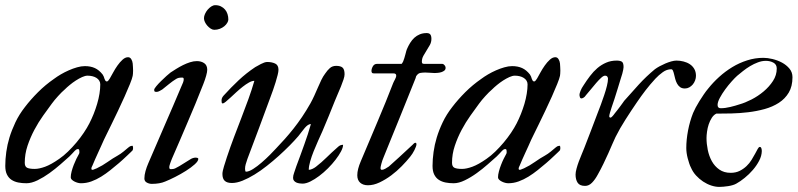

<svg xmlns="http://www.w3.org/2000/svg" viewBox="-20 -712 3099 746"><path d="M181.2 -309.1Q166 -288.6 147.7 -262.9Q129.4 -237.3 113.5 -207.5Q97.7 -177.7 86.9 -145.5Q76.2 -113.3 76.2 -79.6Q76.2 -64.9 85.2 -60.3Q94.2 -55.7 115.2 -55.7Q131.8 -55.7 155.3 -64.2Q178.7 -72.8 210 -94.7Q227.1 -106.4 244.1 -123Q261.2 -139.6 276.9 -158.2Q292.5 -176.8 305.4 -196Q318.4 -215.3 327.1 -232.4Q335.9 -249.5 343.8 -269Q351.6 -288.6 357.4 -308.3Q363.3 -328.1 366.5 -347.7Q369.6 -367.2 369.6 -384.3Q369.6 -392.1 365.7 -398.4Q361.8 -404.8 355 -409.2Q348.1 -413.6 339.1 -415.8Q330.1 -418 320.3 -418Q311 -418 299.1 -412.6Q287.1 -407.2 274.7 -399.2Q262.2 -391.1 251 -381.8Q239.7 -372.6 231.9 -364.7Q226.1 -359.9 219.2 -353Q212.4 -346.2 205.6 -338.6Q198.7 -331.1 192.4 -323.5Q186 -315.9 181.2 -309.1ZM477.5 -489.7Q485.4 -489.7 490 -482.2Q494.6 -474.6 495.6 -465.3Q496.1 -458.5 496.6 -451.2Q497.1 -443.8 497.1 -437.5Q497.1 -431.2 496.6 -425.8Q496.1 -420.4 495.6 -417.5Q493.7 -407.2 484.9 -385.5Q476.1 -363.8 464.1 -336.9Q452.1 -310.1 438.5 -281.5Q424.8 -252.9 413.1 -228.8Q401.4 -204.6 393.1 -188Q384.8 -171.4 383.8 -168.9Q378.9 -157.7 373 -144.8Q367.2 -131.8 361.1 -118.7Q355 -105.5 349.4 -92.8Q343.8 -80.1 339.4 -69.3Q336.9 -65.4 335.9 -62Q335 -58.6 335 -56.6Q335 -52.2 339.4 -52.2Q341.8 -52.2 345.7 -54Q349.6 -55.7 356 -58.1Q377.9 -68.4 398.2 -82.8Q418.5 -97.2 437 -107.4Q449.2 -114.3 459.7 -123Q470.2 -131.8 478.5 -138.7Q481 -141.1 484.9 -143.3Q488.8 -145.5 495.6 -145.5Q496.1 -143.1 496.6 -140.9Q497.1 -138.7 497.1 -136.7Q497.1 -134.8 496.6 -132.6Q496.1 -130.4 495.6 -128.4Q495.6 -127.9 489.5 -122.1Q483.4 -116.2 474.9 -108.2Q466.3 -100.1 457.3 -91.8Q448.2 -83.5 442.4 -78.6Q426.3 -64.9 408.9 -51Q391.6 -37.1 373 -25.6Q354.5 -14.2 335 -7.1Q315.4 0 294.4 0Q289.1 0 282.5 -1.7Q275.9 -3.4 269.5 -6.6Q263.2 -9.8 259 -13.9Q254.9 -18.1 254.9 -22.9Q254.9 -33.2 258.3 -46.1Q261.7 -59.1 266.6 -71.5Q271.5 -84 276.6 -94.5Q281.7 -105 285.2 -110.8Q288.6 -115.7 288.6 -120.6Q288.6 -124.5 287.8 -128.7Q287.1 -132.8 282.7 -132.8Q278.8 -132.8 275.9 -130.6Q272.9 -128.4 270.5 -126Q265.1 -120.1 260 -114.7Q254.9 -109.4 249.5 -104Q235.4 -91.3 215.1 -73.5Q194.8 -55.7 172.1 -39.3Q149.4 -22.9 126 -11.5Q102.5 0 82.5 0Q65.9 0 51 -2.9Q36.1 -5.9 24.9 -13.2Q13.7 -20.5 7.1 -33.7Q0.5 -46.9 0.5 -67.4Q0.5 -93.3 4.4 -121.6Q8.3 -149.9 16.6 -177.2Q25.4 -206.1 39.8 -236.6Q54.2 -267.1 77.1 -296.4Q99.1 -325.2 127.7 -353.8Q156.2 -382.3 189.5 -405.3Q201.2 -414.1 216.1 -422.9Q231 -431.6 247.1 -438.7Q263.2 -445.8 279.3 -450.4Q295.4 -455.1 309.6 -455.1Q332 -455.1 348.6 -447.5Q365.2 -439.9 378.9 -422.4Q381.3 -418.9 383.3 -414.1Q385.3 -409.2 386.2 -405.3Q387.7 -401.4 389.6 -398.4Q391.6 -395.5 395.5 -395.5Q397.9 -395.5 401.1 -399.2Q404.3 -402.8 406.7 -407.2Q412.1 -416.5 419.7 -430.4Q427.2 -444.3 436.5 -457.5Q445.8 -470.7 456.3 -480.2Q466.8 -489.7 477.5 -489.7Z M772.5 -641.1Q772.5 -648.9 776.4 -657.7Q780.3 -666.5 786.6 -674.1Q793 -681.6 800.8 -686.8Q808.6 -691.9 816.4 -691.9Q828.6 -691.9 838.1 -687.3Q847.7 -682.6 854.2 -675Q860.8 -667.5 864 -657.2Q867.2 -647 867.2 -636.2Q867.2 -630.4 863 -623.3Q858.9 -616.2 851.6 -610.1Q844.2 -604 834.2 -600.1Q824.2 -596.2 812.5 -596.2Q805.7 -596.2 798.6 -600.8Q791.5 -605.5 785.6 -612.1Q779.8 -618.7 776.1 -626.5Q772.5 -634.3 772.5 -641.1ZM541 -18.6Q541 -31.7 545.4 -47.4Q549.8 -63 556.2 -77.6Q588.9 -154.3 620.8 -227.3Q652.8 -300.3 684.6 -376Q688.5 -384.3 691.2 -391.4Q693.8 -398.4 693.8 -402.8Q693.8 -406.7 692.9 -408.7Q691.9 -410.6 687.5 -410.6Q679.2 -410.6 673.3 -409.2Q667.5 -407.7 662.1 -403.8Q656.7 -400.9 650.1 -395.8Q643.6 -390.6 636.5 -385.3Q629.4 -379.9 622.8 -374.3Q616.2 -368.7 610.4 -364.3Q606 -361.8 599.9 -358.4Q593.8 -355 588.4 -355Q583 -355 581.1 -356.2Q579.1 -357.4 579.1 -363.3Q579.1 -367.2 587.2 -377Q595.2 -386.7 606 -397.2Q616.7 -407.7 627.2 -417.2Q637.7 -426.8 642.6 -430.2Q651.9 -436.5 664.6 -444.3Q677.2 -452.1 690.9 -459Q704.6 -465.8 718.5 -470.2Q732.4 -474.6 744.6 -474.6Q761.7 -474.6 773.4 -466.6Q785.2 -458.5 785.2 -440.9Q785.2 -432.6 781 -417.7Q776.9 -402.8 770 -385.3Q754.4 -345.2 739.3 -308.8Q724.1 -272.5 709.2 -237.5Q694.3 -202.6 679.4 -167.7Q664.6 -132.8 648.4 -96.2Q647 -93.3 645.3 -88.4Q643.6 -83.5 641.8 -78.9Q640.1 -74.2 638.9 -69.8Q637.7 -65.4 637.7 -63.5Q637.7 -59.6 638.7 -57.1Q639.6 -54.7 644 -54.7Q647.9 -54.7 652.6 -55.4Q657.2 -56.2 661.1 -58.1Q677.7 -66.4 690.9 -75.2Q704.1 -84 719.2 -92.8Q725.1 -96.7 730.5 -98.1Q735.8 -99.6 741.2 -99.6Q743.2 -99.6 746.8 -98.6Q750.5 -97.7 750.5 -94.7Q750.5 -85.9 736.6 -73.5Q722.7 -61 702.6 -48.3Q682.6 -35.6 660.4 -24.4Q638.2 -13.2 622.1 -6.8Q601.1 2.4 569.8 2.4Q559.6 2.4 550.3 -2.7Q541 -7.8 541 -18.6Z M1118.7 -21Q1118.7 -29.8 1122.8 -40.8Q1127 -51.8 1131.3 -65.9Q1139.2 -86.9 1147 -108.2Q1154.8 -129.4 1162.6 -151.4Q1170.4 -172.4 1176 -190.4Q1181.6 -208.5 1188 -230Q1181.6 -230 1175.8 -225.8Q1169.9 -221.7 1164.1 -214.8Q1158.2 -208 1152.1 -199.7Q1146 -191.4 1139.2 -183.1Q1125 -166.5 1105.5 -146.7Q1085.9 -127 1063.5 -106.7Q1041 -86.4 1016.8 -67.4Q992.7 -48.3 968.8 -33.7Q944.8 -19 922.4 -10Q899.9 -1 881.3 -1Q862.3 -1 853.3 -9.3Q844.2 -17.6 844.2 -36.1Q844.2 -41.5 845.9 -49.3Q847.7 -57.1 850.3 -65.9Q853 -74.7 856 -83.7Q858.9 -92.8 861.3 -100.6Q875 -141.6 889.4 -179.7Q903.8 -217.8 918 -254.4Q932.1 -291 945.1 -326.7Q958 -362.3 968.3 -397.9Q959 -397.9 947.3 -391.4Q935.5 -384.8 923.1 -375Q910.6 -365.2 898.4 -354Q886.2 -342.8 875.7 -333Q865.2 -323.2 857.2 -316.7Q849.1 -310.1 845.7 -310.1Q841.8 -310.1 841.3 -314.7Q840.8 -319.3 840.8 -321.8Q840.8 -327.6 843 -332Q845.2 -336.4 848.6 -340.3Q877.9 -372.6 907.2 -400.1Q936.5 -427.7 971.7 -451.2Q975.6 -453.1 981.4 -456.5Q987.3 -460 993.9 -463.4Q1000.5 -466.8 1006.8 -469Q1013.2 -471.2 1018.1 -471.2Q1036.1 -471.2 1049.1 -465.1Q1062 -459 1062 -440.9Q1062 -433.6 1058.8 -420.7Q1055.7 -407.7 1051 -392.8Q1046.4 -377.9 1041 -362.5Q1035.6 -347.2 1030.8 -334.5Q1008.8 -274.4 987.1 -216.3Q965.3 -158.2 941.4 -94.7Q937 -82.5 934.6 -73.5Q932.1 -64.5 932.1 -55.7Q932.1 -53.2 932.9 -49.1Q933.6 -44.9 935.5 -44.9Q946.8 -44.9 963.4 -55.4Q980 -65.9 996.8 -80.6Q1013.7 -95.2 1028.8 -110.4Q1043.9 -125.5 1052.7 -135.3Q1069.8 -153.3 1086.7 -172.1Q1103.5 -190.9 1120.4 -212.2Q1137.2 -233.4 1153.6 -257.6Q1169.9 -281.7 1186.5 -311Q1194.3 -325.2 1201.4 -340.8Q1208.5 -356.4 1215.1 -371.8Q1221.7 -387.2 1228.5 -401.4Q1235.4 -415.5 1243.2 -425.8Q1252 -439 1261.7 -447.5Q1271.5 -456.1 1286.1 -456.1Q1303.7 -456.1 1311.3 -449Q1318.8 -441.9 1318.8 -423.3Q1318.8 -415.5 1314.7 -403.1Q1310.5 -390.6 1304.7 -376Q1298.8 -361.3 1292.2 -346.4Q1285.6 -331.5 1280.8 -319.3Q1269.5 -290 1257.3 -261Q1245.1 -231.9 1232.9 -202.6Q1225.1 -185.1 1215.8 -164.6Q1206.5 -144 1198.5 -123.8Q1190.4 -103.5 1185.1 -84.7Q1179.7 -65.9 1179.7 -52.2Q1186 -52.2 1193.6 -55.7Q1201.2 -59.1 1207.5 -64Q1229.5 -81.1 1249 -100.3Q1268.6 -119.6 1292 -140.1Q1297.4 -145.5 1302.5 -147.5Q1307.6 -149.4 1313 -149.4Q1313 -138.7 1304.9 -123.5Q1296.9 -108.4 1283.9 -91.6Q1271 -74.7 1254.4 -58.1Q1237.8 -41.5 1220.2 -28.3Q1202.6 -15.1 1185.8 -6.8Q1168.9 1.5 1155.3 1.5Q1149.9 1.5 1143.3 0.5Q1136.7 -0.5 1131.3 -2.9Q1126 -5.4 1122.3 -9.8Q1118.7 -14.2 1118.7 -21Z M1368.2 -31.2Q1368.2 -53.7 1381.8 -85.4Q1399.4 -127 1415.8 -165.8Q1432.1 -204.6 1448 -242.2Q1463.9 -279.8 1478.8 -316.4Q1493.7 -353 1507.8 -389.6Q1508.8 -392.1 1510.7 -395.8Q1512.7 -399.4 1514.6 -403.3Q1516.6 -407.2 1518.1 -411.1Q1519.5 -415 1519.5 -418Q1519.5 -421.9 1517.3 -424.3Q1515.1 -426.8 1508.8 -426.8H1432.6Q1426.3 -426.8 1424.8 -430.2Q1423.3 -433.6 1423.3 -436Q1423.3 -444.8 1428.7 -454.3Q1434.1 -463.9 1445.3 -463.9H1540Q1541 -463.9 1542.7 -466.6Q1544.4 -469.2 1546.4 -473.1Q1548.8 -478.5 1551 -486.1Q1553.2 -493.7 1555.2 -501Q1557.1 -508.3 1558.6 -513.9Q1560.1 -519.5 1561 -521Q1566.4 -533.7 1573.5 -545.2Q1580.6 -556.6 1589.8 -565.2Q1599.1 -573.7 1611.1 -578.6Q1623 -583.5 1637.7 -583.5Q1647.9 -583.5 1652.1 -577.9Q1656.2 -572.3 1656.2 -561Q1656.2 -548.3 1650.4 -537.6Q1644.5 -526.9 1637.7 -516.4Q1630.9 -505.9 1625 -495.1Q1619.1 -484.4 1619.1 -472.2Q1619.1 -468.8 1620.6 -466.3Q1622.1 -463.9 1627.4 -463.9H1698.7Q1702.6 -463.9 1707 -459Q1711.4 -454.1 1711.4 -448.7Q1711.4 -441.9 1706.8 -438Q1702.1 -434.1 1695.6 -431.9Q1689 -429.7 1681.6 -429Q1674.3 -428.2 1668.9 -428.2Q1662.6 -428.2 1652.1 -429.2Q1641.6 -430.2 1632.8 -430.2Q1622.6 -430.2 1613.5 -428.7Q1604.5 -427.2 1598.1 -417.5Q1597.2 -417.5 1596.4 -414.1Q1595.7 -410.6 1594.7 -408.2Q1578.6 -368.2 1563.2 -329.8Q1547.9 -291.5 1532.5 -253.7Q1517.1 -215.8 1501.7 -178Q1486.3 -140.1 1470.7 -101.6Q1465.3 -88.9 1461.9 -76.2Q1458.5 -63.5 1458.5 -59.1Q1458.5 -52.2 1463.9 -52.2Q1469.2 -52.2 1477.3 -56.6Q1485.4 -61 1490.7 -64.9Q1508.8 -80.6 1530.3 -100.6Q1551.8 -120.6 1583 -149.4Q1585.4 -151.9 1588.1 -154.5Q1590.8 -157.2 1594.7 -157.2Q1598.1 -157.2 1598.1 -151.4Q1598.1 -147.9 1595.9 -141.8Q1593.8 -135.7 1590.3 -128.9Q1586.9 -122.1 1582.5 -115.2Q1578.1 -108.4 1573.7 -103Q1560.1 -85.9 1541 -66.4Q1522 -46.9 1500 -30.5Q1478 -14.2 1454.8 -3.2Q1431.6 7.8 1409.7 7.8Q1390.6 7.8 1379.4 -2.2Q1368.2 -12.2 1368.2 -31.2Z M1841.3 -309.1Q1826.2 -288.6 1807.9 -262.9Q1789.6 -237.3 1773.7 -207.5Q1757.8 -177.7 1747.1 -145.5Q1736.3 -113.3 1736.3 -79.6Q1736.3 -64.9 1745.4 -60.3Q1754.4 -55.7 1775.4 -55.7Q1792 -55.7 1815.4 -64.2Q1838.9 -72.8 1870.1 -94.7Q1887.2 -106.4 1904.3 -123Q1921.4 -139.6 1937 -158.2Q1952.6 -176.8 1965.6 -196Q1978.5 -215.3 1987.3 -232.4Q1996.1 -249.5 2003.9 -269Q2011.7 -288.6 2017.6 -308.3Q2023.4 -328.1 2026.6 -347.7Q2029.8 -367.2 2029.8 -384.3Q2029.8 -392.1 2025.9 -398.4Q2022 -404.8 2015.1 -409.2Q2008.3 -413.6 1999.3 -415.8Q1990.2 -418 1980.5 -418Q1971.2 -418 1959.2 -412.6Q1947.3 -407.2 1934.8 -399.2Q1922.4 -391.1 1911.1 -381.8Q1899.9 -372.6 1892.1 -364.7Q1886.2 -359.9 1879.4 -353Q1872.6 -346.2 1865.7 -338.6Q1858.9 -331.1 1852.5 -323.5Q1846.2 -315.9 1841.3 -309.1ZM2137.7 -489.7Q2145.5 -489.7 2150.1 -482.2Q2154.8 -474.6 2155.8 -465.3Q2156.2 -458.5 2156.7 -451.2Q2157.2 -443.8 2157.2 -437.5Q2157.2 -431.2 2156.7 -425.8Q2156.2 -420.4 2155.8 -417.5Q2153.8 -407.2 2145 -385.5Q2136.2 -363.8 2124.3 -336.9Q2112.3 -310.1 2098.6 -281.5Q2085 -252.9 2073.2 -228.8Q2061.5 -204.6 2053.2 -188Q2044.9 -171.4 2043.9 -168.9Q2039.1 -157.7 2033.2 -144.8Q2027.3 -131.8 2021.2 -118.7Q2015.1 -105.5 2009.5 -92.8Q2003.9 -80.1 1999.5 -69.3Q1997.1 -65.4 1996.1 -62Q1995.1 -58.6 1995.1 -56.6Q1995.1 -52.2 1999.5 -52.2Q2002 -52.2 2005.9 -54Q2009.8 -55.7 2016.1 -58.1Q2038.1 -68.4 2058.3 -82.8Q2078.6 -97.2 2097.2 -107.4Q2109.4 -114.3 2119.9 -123Q2130.4 -131.8 2138.7 -138.7Q2141.1 -141.1 2145 -143.3Q2148.9 -145.5 2155.8 -145.5Q2156.2 -143.1 2156.7 -140.9Q2157.2 -138.7 2157.2 -136.7Q2157.2 -134.8 2156.7 -132.6Q2156.2 -130.4 2155.8 -128.4Q2155.8 -127.9 2149.7 -122.1Q2143.6 -116.2 2135 -108.2Q2126.5 -100.1 2117.4 -91.8Q2108.4 -83.5 2102.5 -78.6Q2086.4 -64.9 2069.1 -51Q2051.8 -37.1 2033.2 -25.6Q2014.6 -14.2 1995.1 -7.1Q1975.6 0 1954.6 0Q1949.2 0 1942.6 -1.7Q1936 -3.4 1929.7 -6.6Q1923.3 -9.8 1919.2 -13.9Q1915 -18.1 1915 -22.9Q1915 -33.2 1918.5 -46.1Q1921.9 -59.1 1926.8 -71.5Q1931.6 -84 1936.8 -94.5Q1941.9 -105 1945.3 -110.8Q1948.7 -115.7 1948.7 -120.6Q1948.7 -124.5 1948 -128.7Q1947.3 -132.8 1942.9 -132.8Q1939 -132.8 1936 -130.6Q1933.1 -128.4 1930.7 -126Q1925.3 -120.1 1920.2 -114.7Q1915 -109.4 1909.7 -104Q1895.5 -91.3 1875.2 -73.5Q1855 -55.7 1832.3 -39.3Q1809.6 -22.9 1786.1 -11.5Q1762.7 0 1742.7 0Q1726.1 0 1711.2 -2.9Q1696.3 -5.9 1685.1 -13.2Q1673.8 -20.5 1667.2 -33.7Q1660.6 -46.9 1660.6 -67.4Q1660.6 -93.3 1664.6 -121.6Q1668.5 -149.9 1676.8 -177.2Q1685.5 -206.1 1700 -236.6Q1714.4 -267.1 1737.3 -296.4Q1759.3 -325.2 1787.8 -353.8Q1816.4 -382.3 1849.6 -405.3Q1861.3 -414.1 1876.2 -422.9Q1891.1 -431.6 1907.2 -438.7Q1923.3 -445.8 1939.5 -450.4Q1955.6 -455.1 1969.7 -455.1Q1992.2 -455.1 2008.8 -447.5Q2025.4 -439.9 2039.1 -422.4Q2041.5 -418.9 2043.5 -414.1Q2045.4 -409.2 2046.4 -405.3Q2047.9 -401.4 2049.8 -398.4Q2051.8 -395.5 2055.7 -395.5Q2058.1 -395.5 2061.3 -399.2Q2064.5 -402.8 2066.9 -407.2Q2072.3 -416.5 2079.8 -430.4Q2087.4 -444.3 2096.7 -457.5Q2106 -470.7 2116.5 -480.2Q2127 -489.7 2137.7 -489.7Z M2216.3 -33.7Q2216.3 -43 2220 -56.6Q2223.6 -70.3 2229 -84.7Q2234.4 -99.1 2240.2 -112.8Q2246.1 -126.5 2250 -136.7Q2263.2 -171.4 2276.6 -205.6Q2290 -239.7 2301.8 -272Q2307.6 -286.6 2314.5 -305.2Q2321.3 -323.7 2327.6 -342.5Q2334 -361.3 2338.1 -378.2Q2342.3 -395 2342.3 -406.2Q2342.3 -410.6 2339.6 -414.3Q2336.9 -418 2331.1 -418Q2324.7 -418 2315.7 -409.7Q2306.6 -401.4 2296.4 -389.6Q2286.1 -377.9 2275.9 -365Q2265.6 -352.1 2256.8 -342.3Q2252.4 -335.4 2247.3 -332.5Q2242.2 -329.6 2239.3 -329.6Q2234.4 -329.6 2232.9 -335.2Q2231.4 -340.8 2231.4 -342.8Q2231.4 -348.6 2235.6 -359.1Q2239.7 -369.6 2247.6 -380.9Q2259.3 -399.4 2272.5 -416.7Q2285.6 -434.1 2301 -447.3Q2316.4 -460.4 2335 -468.5Q2353.5 -476.6 2376 -476.6Q2389.2 -476.6 2396 -472.4Q2402.8 -468.3 2402.8 -451.2Q2402.8 -447.8 2401.4 -440.7Q2399.9 -433.6 2397.9 -425.8Q2395.5 -418.9 2390.6 -402.3Q2385.7 -385.7 2379.6 -366.2Q2373.5 -346.7 2367.4 -327.4Q2361.3 -308.1 2356.4 -294.9Q2352.5 -283.7 2349.9 -273.9Q2347.2 -264.2 2347.2 -260.3Q2347.2 -256.8 2349.1 -255.9Q2351.1 -254.9 2352.1 -254.9Q2354.5 -254.9 2359.1 -259.8Q2363.8 -264.6 2368.2 -271Q2373 -276.9 2378.7 -284.2Q2384.3 -291.5 2389.4 -298.3Q2394.5 -305.2 2398.7 -311Q2402.8 -316.9 2405.3 -320.3Q2433.6 -352.5 2462.2 -383.8Q2490.7 -415 2524.4 -442.9Q2532.2 -448.7 2543 -454.6Q2553.7 -460.4 2565.2 -465.3Q2576.7 -470.2 2588.1 -473.4Q2599.6 -476.6 2608.4 -476.6Q2622.1 -476.6 2635.7 -473.1Q2649.4 -469.7 2660.2 -462.6Q2670.9 -455.6 2677.5 -444.3Q2684.1 -433.1 2684.1 -417.5Q2684.1 -408.7 2680.9 -399.9Q2677.7 -391.1 2671.9 -384Q2666 -377 2658.2 -372.6Q2650.4 -368.2 2641.1 -368.2Q2629.4 -368.2 2622.1 -373.8Q2614.7 -379.4 2610.4 -387.7Q2606 -396 2603.5 -405.5Q2601.1 -415 2599.1 -423.3Q2597.2 -431.6 2594.7 -437.3Q2592.3 -442.9 2587.9 -442.9Q2570.8 -442.9 2555.2 -431.6Q2539.6 -420.4 2526.4 -406.2Q2505.4 -383.3 2488.8 -361.8Q2472.2 -340.3 2454.6 -314.5Q2432.1 -281.7 2410.2 -247.3Q2388.2 -212.9 2371.6 -179.7Q2366.7 -169.4 2359.6 -153.1Q2352.5 -136.7 2343.8 -116.9Q2335 -97.2 2324.7 -75.9Q2314.5 -54.7 2303.2 -34.7Q2292.5 -14.6 2280.3 -2.2Q2268.1 10.3 2253.4 10.3Q2232.4 10.3 2224.4 -2Q2216.3 -14.2 2216.3 -33.7Z M2768.1 -304.2Q2768.1 -291.5 2780.3 -291.5Q2797.4 -291.5 2817.6 -296.4Q2837.9 -301.3 2853.5 -306.6Q2874.5 -312.5 2899.9 -325.4Q2925.3 -338.4 2947 -356.7Q2968.8 -375 2983.4 -397.5Q2998 -419.9 2998 -445.8Q2998 -461.4 2985.1 -468.5Q2972.2 -475.6 2955.6 -475.6Q2940.4 -475.6 2924.8 -469.7Q2909.2 -463.9 2894.5 -455.1Q2879.9 -446.3 2866.9 -436Q2854 -425.8 2844.2 -417.5Q2835.4 -409.7 2822.5 -395.3Q2809.6 -380.9 2797.6 -364.5Q2785.6 -348.1 2776.9 -331.8Q2768.1 -315.4 2768.1 -304.2ZM2763.2 -270.5Q2752.9 -265.6 2745.6 -254.2Q2738.3 -242.7 2733.6 -228.8Q2729 -214.8 2727.1 -200.4Q2725.1 -186 2725.1 -175.8Q2725.1 -153.3 2730 -129.4Q2734.9 -105.5 2745.8 -85.7Q2756.8 -65.9 2774.9 -53.2Q2793 -40.5 2818.8 -40.5Q2838.9 -40.5 2854 -48.1Q2869.1 -55.7 2880.6 -66.7Q2892.1 -77.6 2900.1 -90.8Q2908.2 -104 2914.1 -115Q2919.9 -126 2924.1 -133.5Q2928.2 -141.1 2932.1 -141.1Q2936.5 -141.1 2938.2 -136Q2939.9 -130.9 2939.9 -125Q2939.5 -106.4 2929.7 -87.6Q2919.9 -68.8 2905.3 -51.8Q2890.6 -34.7 2873.3 -20.8Q2856 -6.8 2840.8 1.5Q2835 4.9 2826.7 7.3Q2818.4 9.8 2809.1 11.2Q2799.8 12.7 2790.8 13.4Q2781.7 14.2 2774.9 14.2Q2759.8 14.2 2743.4 8.8Q2727.1 3.4 2711.9 -6.6Q2696.8 -16.6 2684.3 -30.3Q2671.9 -43.9 2664.6 -61Q2661.1 -67.4 2658 -76.9Q2654.8 -86.4 2652.1 -96.7Q2649.4 -106.9 2647.9 -117.4Q2646.5 -127.9 2646.5 -136.7Q2646.5 -168.9 2653.3 -204.8Q2660.2 -240.7 2672.9 -272.9Q2676.8 -282.2 2683.1 -294.2Q2689.5 -306.2 2697.5 -319.1Q2705.6 -332 2714.4 -345Q2723.1 -357.9 2731.9 -368.2Q2750.5 -391.6 2774.2 -413.1Q2797.9 -434.6 2825.2 -451.2Q2852.5 -467.8 2883.1 -477.5Q2913.6 -487.3 2946.3 -487.3Q2961.9 -487.3 2981.4 -482.7Q3001 -478 3018.3 -468.8Q3035.6 -459.5 3047.4 -445.3Q3059.1 -431.2 3059.1 -412.1Q3059.1 -376.5 3044.7 -352.3Q3030.3 -328.1 3006.1 -312.5Q2981.9 -296.9 2950.9 -288.3Q2919.9 -279.8 2887.2 -275.9Q2854.5 -272 2822 -271.2Q2789.6 -270.5 2763.2 -270.5Z"/></svg>

Font: IM FELL French Canon
Style: Italic
Weight: 400
Italic angle: -17°
Designer: Igino Marini
Foundry: Igino Marini
Version: 3.00